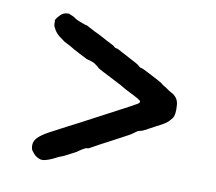

<svg xmlns="http://www.w3.org/2000/svg" viewBox="-59 -570 664 591"><g transform="rotate(10 273.5 -274.5)"><path d="M105 -503H113Q113 -502 117.5 -500.5Q122 -499 123.5 -498Q125 -497 127.5 -496Q130 -495 130 -494.5Q130 -494 135 -491Q140 -488 148 -485Q156 -482 163 -479.5Q170 -477 170.5 -477.5Q171 -478 185.5 -470Q200 -462 204 -460.5Q208 -459 213.5 -456Q219 -453 222 -451.5Q225 -450 241.5 -441Q258 -432 259 -432Q260 -432 264 -429Q268 -426 268 -425.5Q268 -425 270.5 -424Q273 -423 274.5 -423.5Q276 -424 292 -415Q308 -406 322 -399Q336 -392 340 -389.5Q344 -387 346.5 -385.5Q349 -384 352.5 -380.5Q356 -377 359.5 -377Q363 -377 380 -368Q397 -359 403 -356Q409 -353 419 -347.5Q429 -342 429.5 -341Q430 -340 436 -336Q442 -332 446 -330Q458 -321 463 -319Q485 -308 487 -285Q490 -253 481 -241.5Q472 -230 464 -224.5Q456 -219 447 -214.5Q438 -210 431 -206Q424 -202 417 -198.5Q410 -195 403 -191Q396 -187 389.5 -186Q383 -185 379.5 -182Q376 -179 372 -176.5Q368 -174 365.5 -172Q363 -170 337.5 -156.5Q312 -143 308.5 -141Q305 -139 300 -136.5Q295 -134 289.5 -131Q284 -128 271.5 -121.5Q259 -115 250 -109.5Q241 -104 238.5 -105Q236 -106 226.5 -100.5Q217 -95 213.5 -92Q210 -89 202 -85Q194 -81 181 -74Q168 -67 164.5 -66.5Q161 -66 140 -55Q112 -42 99.5 -47Q87 -52 81 -59.5Q75 -67 74 -68Q70 -73 70 -85.5Q70 -98 80.5 -109Q91 -120 114 -132.5Q137 -145 168 -161Q199 -177 204 -179.5Q209 -182 219 -187.5Q229 -193 296.5 -228.5Q364 -264 368 -267Q377 -273 372 -277.5Q367 -282 353 -289Q339 -296 331.5 -300Q324 -304 320 -306Q316 -308 312.5 -310.5Q309 -313 291 -322Q230 -353 229.5 -354.5Q229 -356 226 -358Q223 -360 218 -364Q213 -368 208 -369.5Q203 -371 199 -372.5Q195 -374 193.5 -374Q192 -374 189.5 -375Q187 -376 164 -388Q141 -400 138.5 -402Q136 -404 123 -410.5Q110 -417 109.5 -418Q109 -419 103 -423Q83 -436 76 -453Q75 -455 74.5 -455.5Q74 -456 73 -460.5Q72 -465 72.5 -469.5Q73 -474 72 -474Q71 -474 73 -478.5Q75 -483 84 -492.5Q93 -502 105 -503Z"/></g></svg>

Font: TT2020 Style E
Style: Regular
Weight: 400
Version: Version 00.2